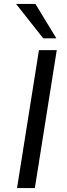

<svg xmlns="http://www.w3.org/2000/svg" viewBox="-20 -961 342 981"><path d="M67 0 179 -705H270L158 0ZM201 -765 62 -941H161L268 -765Z"/></svg>

Font: Nunito Sans 10pt SemiExpanded
Style: Italic
Weight: 400
Width: 6
Italic angle: -9°
Designer: Vernon Adams
Foundry: Vernon Adams
Version: Version 3.101;gftools[0.9.27]